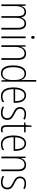

<svg xmlns="http://www.w3.org/2000/svg" viewBox="1669 -2469 810 4188"><g transform="rotate(90 2074.0 -375.0)"><path d="M497 -539C425 -539 385 -497 362 -436H359C347 -495 311 -539 242 -539C164 -539 130 -485 112 -436H109L105 -529H76V0H113V-323C113 -426 156 -505 238 -505C293 -505 332 -468 332 -355V0H369V-328C369 -441 417 -505 492 -505C548 -505 587 -465 587 -364V0H625V-367C625 -486 576 -539 497 -539Z M796 -726C773 -726 765 -709 765 -688C765 -667 775 -650 795 -650C816 -650 826 -666 826 -689C826 -709 818 -726 796 -726ZM813 -529H776V0H813Z M1149 -539C1066 -539 1021 -484 1002 -425H1000L996 -529H967V0H1004V-302C1004 -439 1062 -505 1145 -505C1210 -505 1248 -461 1248 -356V0H1286V-365C1286 -485 1237 -539 1149 -539Z M1579 10C1662 10 1706 -44 1725 -100H1727L1732 0H1762V-760H1725V-517C1725 -491 1726 -463 1727 -433H1725C1707 -488 1660 -539 1583 -539C1471 -539 1407 -441 1407 -258C1407 -83 1465 10 1579 10ZM1584 -24C1488 -24 1446 -107 1446 -258C1446 -420 1495 -505 1587 -505C1678 -505 1725 -426 1725 -294V-236C1725 -104 1679 -24 1584 -24Z M2063 -539C1945 -539 1887 -427 1887 -263C1887 -98 1947 10 2079 10C2128 10 2168 -2 2205 -23V-61C2161 -35 2125 -24 2081 -24C1977 -24 1924 -110 1925 -267H2223V-300C2223 -428 2178 -539 2063 -539ZM2063 -505C2150 -505 2187 -415 2187 -300H1926C1933 -437 1984 -505 2063 -505Z M2595 -130C2595 -220 2536 -249 2463 -287C2392 -323 2352 -346 2352 -407C2352 -471 2397 -505 2467 -505C2505 -505 2546 -495 2574 -477L2590 -510C2557 -528 2515 -539 2468 -539C2369 -539 2315 -484 2315 -407C2315 -323 2371 -292 2447 -254C2516 -219 2557 -196 2557 -130C2557 -64 2520 -25 2440 -25C2392 -25 2345 -40 2309 -63V-22C2338 -6 2384 10 2440 10C2543 10 2595 -44 2595 -130Z M2810 -24C2761 -24 2747 -57 2747 -124V-496H2866V-529H2747V-657H2719L2709 -530L2650 -520V-496H2709V-124C2709 -36 2733 10 2804 10C2830 10 2849 5 2865 -2V-35C2851 -29 2831 -24 2810 -24Z M3111 -539C2993 -539 2935 -427 2935 -263C2935 -98 2995 10 3127 10C3176 10 3216 -2 3253 -23V-61C3209 -35 3173 -24 3129 -24C3025 -24 2972 -110 2973 -267H3271V-300C3271 -428 3226 -539 3111 -539ZM3111 -505C3198 -505 3235 -415 3235 -300H2974C2981 -437 3032 -505 3111 -505Z M3578 -539C3495 -539 3450 -484 3431 -425H3429L3425 -529H3396V0H3433V-302C3433 -439 3491 -505 3574 -505C3639 -505 3677 -461 3677 -356V0H3715V-365C3715 -485 3666 -539 3578 -539Z M4110 -130C4110 -220 4051 -249 3978 -287C3907 -323 3867 -346 3867 -407C3867 -471 3912 -505 3982 -505C4020 -505 4061 -495 4089 -477L4105 -510C4072 -528 4030 -539 3983 -539C3884 -539 3830 -484 3830 -407C3830 -323 3886 -292 3962 -254C4031 -219 4072 -196 4072 -130C4072 -64 4035 -25 3955 -25C3907 -25 3860 -40 3824 -63V-22C3853 -6 3899 10 3955 10C4058 10 4110 -44 4110 -130Z"/></g></svg>

Font: Noto Sans Ethiopic Condensed ExtraLight
Style: Regular
Weight: 200
Width: 3
Designer: Monotype Design Team
Foundry: Monotype Imaging Inc.
Version: Version 2.102